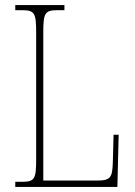

<svg xmlns="http://www.w3.org/2000/svg" viewBox="-20 -734 529 754"><path d="M40 0H441L446 -205H426L423 -94C421 -39 415 -25 363 -25H150V-606C150 -683 156 -694 206 -694H233V-714H40V-694H66C116 -694 122 -683 122 -606V-108C122 -31 116 -20 66 -20H40Z"/></svg>

Font: Noto Serif Bengali Condensed Thin
Style: Regular
Weight: 100
Width: 3
Designer: Juan Bruce, Universal Thirst, Indian Type Foundry and the Monotype Design Team.
Foundry: Monotype Imaging Inc.
Version: Version 2.003